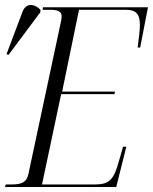

<svg xmlns="http://www.w3.org/2000/svg" viewBox="-40 -743 608 763"><path d="M-6 -525 120 -694 121 -704C98 -728 63 -734 49 -695L-14 -528ZM-20 0H422L462 -160H449L433 -104C413 -30 395 -10 338 -10H127L203 -369H415L417 -379H207L274 -704H461C503 -704 516 -685 516 -643C516 -622 511 -587 507 -554H517L548 -714H131L129 -704H162C190 -704 205 -697 205 -678C205 -672 204 -665 202 -656L73 -52C67 -20 47 -10 8 -10H-17Z"/></svg>

Font: Noto Serif Display Condensed Light
Style: Italic
Weight: 300
Width: 3
Italic angle: -12°
Designer: Monotype Design Team
Foundry: Monotype Imaging Inc.
Version: Version 2.009